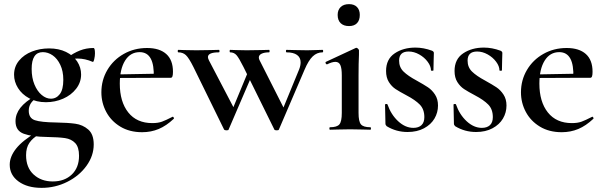

<svg xmlns="http://www.w3.org/2000/svg" viewBox="-20 -627 2919 928"><path d="M27 169Q27 130 58 91Q89 52 158 11L168 23Q138 40 122 63.5Q106 87 106 123Q106 183 142.5 216.5Q179 250 235 250Q292 250 327 216.5Q362 183 362 126Q362 84 343.5 64.5Q325 45 294.5 40.5Q264 36 207 35Q135 34 95 19.5Q55 5 55 -41Q55 -76 78.5 -106Q102 -136 151 -164L161 -157Q139 -143 129 -127.5Q119 -112 119 -92Q119 -56 148.5 -46Q178 -36 251 -35Q308 -34 344 -29Q380 -24 406.5 -1Q433 22 433 71Q433 126 398 174.5Q363 223 305 252Q247 281 181 281Q112 281 69.5 250Q27 219 27 169ZM48 -266Q48 -305 72 -334Q96 -363 134.5 -378Q173 -393 217 -393Q264 -393 299 -376Q334 -359 353 -330Q372 -301 372 -267Q372 -229 348 -198Q324 -167 285 -150Q246 -133 202 -133Q156 -133 121 -152Q86 -171 67 -201.5Q48 -232 48 -266ZM286 -241Q286 -283 271.5 -313.5Q257 -344 234.5 -359.5Q212 -375 187 -375Q133 -375 133 -294Q133 -251 146.5 -218.5Q160 -186 181.5 -168Q203 -150 226 -150Q252 -150 269 -172Q286 -194 286 -241ZM432 -395Q439 -395 439 -369Q439 -356 435.5 -341Q432 -326 428 -328Q391 -344 356 -344Q331 -344 309 -337L302 -315L303 -347Q336 -371 366.5 -383Q397 -395 432 -395Z M470 -181Q470 -240 499 -289Q528 -338 578.5 -366.5Q629 -395 691 -395Q751 -395 783.5 -366Q816 -337 816 -280Q816 -265 813.5 -258Q811 -251 805 -251H723Q728 -375 655 -375Q610 -375 584.5 -334Q559 -293 559 -223Q559 -135 600 -83.5Q641 -32 716 -32Q744 -32 763 -39Q782 -46 813 -62L815 -63Q817 -63 819.5 -59Q822 -55 820 -53Q784 -19 747 -3.5Q710 12 667 12Q606 12 561.5 -15Q517 -42 493.5 -86Q470 -130 470 -181ZM529 -267 751 -271V-251L530 -250Z M1092 -374Q1090 -374 1090 -380Q1090 -386 1092 -386Q1109 -386 1120 -385L1172 -384L1240 -385Q1255 -386 1281 -386Q1283 -386 1283 -380Q1283 -374 1281 -374Q1258 -374 1244.5 -367.5Q1231 -361 1231 -349Q1231 -342 1235 -335L1357 -94L1315 -22L1426 -292Q1433 -310 1433 -326Q1433 -349 1415.5 -361.5Q1398 -374 1365 -374Q1362 -374 1362 -380Q1362 -386 1365 -386Q1392 -386 1405 -385L1465 -384L1505 -385Q1515 -386 1539 -386Q1542 -386 1542 -380Q1542 -374 1539 -374Q1512 -374 1491.5 -354.5Q1471 -335 1452 -290L1328 -1Q1327 3 1318 3Q1307 3 1306 -1L1157 -303Q1135 -347 1123 -360.5Q1111 -374 1092 -374ZM842 -374Q839 -374 839 -380Q839 -386 842 -386Q860 -386 871 -385L929 -384L997 -385Q1012 -386 1038 -386Q1041 -386 1041 -380Q1041 -374 1038 -374Q985 -374 985 -351Q985 -345 990 -335L1116 -94L1072 -22L1181 -285L1205 -280L1085 -1Q1085 3 1075 3Q1066 3 1063 -1L915 -303Q893 -347 878.5 -360.5Q864 -374 842 -374Z M1575 -12Q1609 -12 1620.5 -26Q1632 -40 1632 -81V-263Q1632 -297 1625 -312.5Q1618 -328 1601 -328Q1585 -328 1561 -316H1560Q1556 -316 1554 -321Q1552 -326 1555 -328L1699 -395L1702 -396Q1706 -396 1710.5 -391.5Q1715 -387 1715 -384V-363Q1713 -321 1713 -264V-81Q1713 -40 1724.5 -26Q1736 -12 1770 -12Q1773 -12 1773 -6Q1773 0 1770 0Q1745 0 1730 -1L1672 -2L1614 -1Q1600 0 1575 0Q1572 0 1572 -6Q1572 -12 1575 -12ZM1612 -555Q1612 -579 1626.5 -593Q1641 -607 1667 -607Q1692 -607 1705.5 -593Q1719 -579 1719 -555Q1719 -529 1705.5 -515Q1692 -501 1667 -501Q1641 -501 1626.5 -515Q1612 -529 1612 -555Z M1993 -238Q2029 -218 2048.5 -205Q2068 -192 2082.5 -170Q2097 -148 2097 -117Q2097 -83 2080 -54Q2063 -25 2029.5 -7Q1996 11 1950 11Q1895 11 1849 -17Q1843 -23 1843 -29L1841 -121Q1841 -124 1846.5 -124.5Q1852 -125 1853 -122Q1870 -73 1904.5 -41Q1939 -9 1978 -9Q2003 -9 2017 -22Q2031 -35 2031 -61Q2031 -99 2009 -121.5Q1987 -144 1945 -166Q1911 -184 1892 -196.5Q1873 -209 1859.5 -230.5Q1846 -252 1846 -284Q1846 -341 1887.5 -369Q1929 -397 1988 -397Q2027 -397 2068 -382Q2077 -378 2077 -371Q2077 -348 2076 -335L2075 -287Q2075 -285 2069 -285Q2063 -285 2063 -287Q2063 -307 2047 -328.5Q2031 -350 2006 -364Q1981 -378 1955 -378Q1909 -378 1909 -334Q1909 -302 1930.5 -281Q1952 -260 1993 -238Z M2324 -238Q2360 -218 2379.5 -205Q2399 -192 2413.5 -170Q2428 -148 2428 -117Q2428 -83 2411 -54Q2394 -25 2360.5 -7Q2327 11 2281 11Q2226 11 2180 -17Q2174 -23 2174 -29L2172 -121Q2172 -124 2177.5 -124.5Q2183 -125 2184 -122Q2201 -73 2235.5 -41Q2270 -9 2309 -9Q2334 -9 2348 -22Q2362 -35 2362 -61Q2362 -99 2340 -121.5Q2318 -144 2276 -166Q2242 -184 2223 -196.5Q2204 -209 2190.5 -230.5Q2177 -252 2177 -284Q2177 -341 2218.5 -369Q2260 -397 2319 -397Q2358 -397 2399 -382Q2408 -378 2408 -371Q2408 -348 2407 -335L2406 -287Q2406 -285 2400 -285Q2394 -285 2394 -287Q2394 -307 2378 -328.5Q2362 -350 2337 -364Q2312 -378 2286 -378Q2240 -378 2240 -334Q2240 -302 2261.5 -281Q2283 -260 2324 -238Z M2498 -181Q2498 -240 2527 -289Q2556 -338 2606.5 -366.5Q2657 -395 2719 -395Q2779 -395 2811.5 -366Q2844 -337 2844 -280Q2844 -265 2841.5 -258Q2839 -251 2833 -251H2751Q2756 -375 2683 -375Q2638 -375 2612.5 -334Q2587 -293 2587 -223Q2587 -135 2628 -83.5Q2669 -32 2744 -32Q2772 -32 2791 -39Q2810 -46 2841 -62L2843 -63Q2845 -63 2847.5 -59Q2850 -55 2848 -53Q2812 -19 2775 -3.5Q2738 12 2695 12Q2634 12 2589.5 -15Q2545 -42 2521.5 -86Q2498 -130 2498 -181ZM2557 -267 2779 -271V-251L2558 -250Z"/></svg>

Font: Cormorant Garamond SemiBold
Style: Regular
Weight: 600
Designer: Christian Thalmann (Catharsis Fonts)
Foundry: Catharsis Fonts
Version: Version 4.000